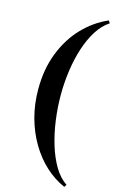

<svg xmlns="http://www.w3.org/2000/svg" viewBox="-144 -856 656 1081"><g transform="rotate(15 184.5 -315.0)"><path d="M349 170Q288 143.5 236.2 96Q184.5 48.5 146 -16.5Q107.5 -81.5 86.2 -159.5Q65 -237.5 65 -325Q65 -441.5 102 -536Q139 -630.5 203.2 -697.8Q267.5 -765 349 -800L358 -785.5Q317 -759 286.8 -711Q256.5 -663 236.2 -600.8Q216 -538.5 206 -467.8Q196 -397 196 -325Q196 -253 206 -179.2Q216 -105.5 236.2 -39.2Q256.5 27 286.8 77.8Q317 128.5 358 155.5Z"/></g></svg>

Font: Bodoni Moda 11pt SemiBold
Style: Regular
Weight: 600
Designer: Owen Earl
Foundry: indestructible type
Version: Version 2.004